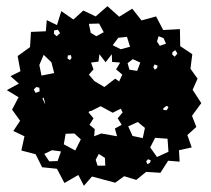

<svg xmlns="http://www.w3.org/2000/svg" viewBox="-20 -572 682 620"><path d="M277 -2 251 28 233 -7 188 19 164 -27 116 -32 95 -74 49 -86 59 -132 23 -149 45 -182 19 -218 40 -258 2 -281 41 -302 14 -326 46 -342 37 -391 77 -420 80 -469 128 -471 131 -507 164 -491 178 -536 217 -509 249 -538 289 -519 327 -552 365 -518 407 -544 437 -506 484 -519 507 -475 561 -478 562 -423 601 -397 595 -350 618 -318 602 -282 630 -239 600 -198 614 -162 585 -136 599 -96 558 -87 560 -50 523 -53 498 -14 452 -17 420 9 381 -3 352 18ZM300 -496 267 -495 273 -466 291 -455 315 -468ZM167 -476 155 -474 154 -463 163 -455 174 -465ZM508 -449 492 -455 487 -438 496 -424 516 -431ZM390 -453 362 -450 344 -426 370 -413 400 -421ZM546 -410 537 -404 536 -396 544 -389 553 -399ZM267 -331 285 -310 317 -291 352 -318 366 -308 365 -310 375 -331 355 -348 368 -370 342 -372 341 -397 321 -371 301 -397 298 -373 274 -370 282 -348ZM146 -371 121 -395 107 -362 114 -328 155 -336ZM209 -394 199 -393 198 -383 206 -378 211 -385ZM433 -370 409 -381 392 -368 398 -347 423 -343ZM489 -360 479 -364 475 -355 480 -347 487 -352ZM107 -289 97 -291 89 -283 95 -272 108 -277ZM117 -254 125 -237H126L121 -257ZM508 -217 518 -216 524 -225 520 -230 516 -229 507 -222ZM448 -229ZM358 -132 351 -157 373 -169 360 -190 376 -209 370 -221 344 -208 305 -229 273 -213 270 -214 266 -209 282 -190 269 -169 286 -155 284 -132 307 -141ZM425 -178 394 -164 408 -133 441 -126 448 -159ZM220 -141 192 -140 186 -106 223 -86 241 -122ZM521 -124 481 -127 465 -96 487 -65 524 -82ZM177 -83 148 -87 123 -75 139 -51 166 -52ZM319 -62 299 -75 289 -56 295 -37H320ZM467 -54 458 -58 452 -51 456 -42 464 -46Z"/></svg>

Font: Rubik Gemstones
Style: Regular
Weight: 400
Designer: Hubert and Fischer, NaN
Foundry: Hubert and Fischer, NaN
Version: Version 2.200